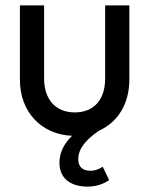

<svg xmlns="http://www.w3.org/2000/svg" viewBox="-20 -495 556 714"><path d="M305 199C343 199 367 187 386 175L362 125C350 133 335 140 316 140C286 140 271 124 271 97C271 56 302 23 348 -9C418 -40 461 -109 461 -199V-475H371V-203C371 -124 329 -77 258 -77C187 -77 144 -125 144 -203V-475H54V-199C54 -79 133 5 248 10C217 40 201 74 201 110C201 174 250 199 305 199Z"/></svg>

Font: Outfit
Style: Regular
Weight: 400
Designer: Rodrigo Fuenzalida
Foundry: fragTYPE
Version: Version 1.100;gftools[0.9.27]